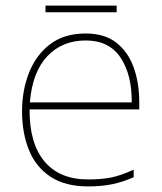

<svg xmlns="http://www.w3.org/2000/svg" viewBox="-20 -658 580 688"><path d="M287 -538Q355 -538 397 -505Q439 -472 459 -416.5Q479 -361 479 -291V-266H86Q85 -145 139 -80Q193 -15 296 -15Q344 -15 378.5 -22Q413 -29 459 -50V-23Q421 -6 382.5 2Q344 10 296 10Q213 10 160.5 -25Q108 -60 83.5 -121Q59 -182 59 -259Q59 -334 84 -397.5Q109 -461 159.5 -499.5Q210 -538 287 -538ZM287 -513Q203 -513 149.5 -456.5Q96 -400 87 -291H452Q453 -390 412 -451.5Q371 -513 287 -513ZM398 -638V-614H143V-638Z"/></svg>

Font: Noto Sans Bengali Thin
Style: Regular
Weight: 100
Designer: Jelle Bosma - Monotype Design Team
Foundry: Monotype Imaging Inc.
Version: Version 2.003; ttfautohint (v1.8.4.7-5d5b)